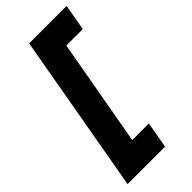

<svg xmlns="http://www.w3.org/2000/svg" viewBox="-257 -746 931 931"><g transform="rotate(-45 208.5 -280.0)"><path d="M280 -555 182 -5H296L272 130H15L160 -690H417L393 -555Z"/></g></svg>

Font: Overused Grotesk
Style: Bold Italic
Weight: 700
Italic angle: -10°
Version: Version 0.003